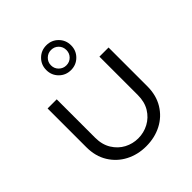

<svg xmlns="http://www.w3.org/2000/svg" viewBox="-210 -892 1040 1040"><g transform="rotate(-45 310.5 -372.0)"><path d="M310 13Q246 13 193 -14.5Q140 -42 108.5 -93Q77 -144 77 -213V-510H147V-216Q147 -163 170.5 -125Q194 -87 231 -67.5Q268 -48 310 -48Q353 -48 390.5 -68Q428 -88 451 -125.5Q474 -163 474 -216V-510H544V-213Q544 -144 513 -93Q482 -42 429 -14.5Q376 13 310 13ZM314 -567Q274 -567 246.5 -594.5Q219 -622 219 -662Q219 -702 246.5 -729.5Q274 -757 314 -757Q354 -757 381.5 -729.5Q409 -702 409 -662Q409 -622 381.5 -594.5Q354 -567 314 -567ZM314 -603Q339 -603 356 -620Q373 -637 373 -662Q373 -687 356 -704Q339 -721 314 -721Q290 -721 272.5 -704Q255 -687 255 -662Q255 -637 272.5 -620Q290 -603 314 -603Z"/></g></svg>

Font: MuseoModerno Thin Light
Style: Regular
Weight: 300
Version: Version 1.003